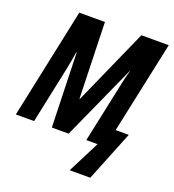

<svg xmlns="http://www.w3.org/2000/svg" viewBox="-163 -837 1056 1168"><g transform="rotate(20 365.0 -253.5)"><path d="M421.9 207 526.9 0H454.1L539.1 -400.9Q547.4 -441.9 560.1 -483.9H558.1L339.8 0H231L216.8 -481H213.9Q209 -450.2 204.6 -423.6Q200.2 -397 194.8 -373L116.2 0H-2L148.9 -713.9H314.9L329.1 -222.2H332L550.8 -713.9H728L601.1 -118.2H686L555.2 207Z"/></g></svg>

Font: Open Sans Condensed
Style: Bold Italic
Weight: 700
Width: 3
Italic angle: -12°
Designer: Monotype Design Team
Foundry: Monotype Imaging Inc.
Version: Version 3.003; ttfautohint (v1.8.4)